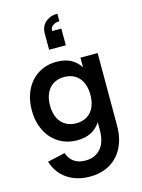

<svg xmlns="http://www.w3.org/2000/svg" viewBox="-159 -956 959 1300"><g transform="rotate(-15 320.5 -306.5)"><path d="M376.5 -815.5Q365 -815.5 350.2 -811.5Q335.5 -807.5 323.8 -796Q312 -784.5 312 -763.5H376.5V-646.5H259.5V-763.5Q259.5 -794.5 274.8 -818.2Q290 -842 316.5 -855Q343 -868 376.5 -868ZM284.5 -555Q345 -555 385.5 -533.2Q426 -511.5 450.5 -472V-540H571V-28.5Q571 33 553.5 84.8Q536 136.5 502.2 174.5Q468.5 212.5 419 233.8Q369.5 255 305.5 255Q260.5 255 220.5 243.8Q180.5 232.5 148.2 210.8Q116 189 92.5 157.2Q69 125.5 56.5 84L179.5 56.5Q193.5 98.5 225.2 120.2Q257 142 305.5 142Q341 142 368 129.5Q395 117 413.5 94.5Q432 72 441.2 40.2Q450.5 8.5 450.5 -30V-88Q426 -48.5 385.5 -26.8Q345 -5 284.5 -5Q232 -5 187.2 -24.5Q142.5 -44 109.8 -80Q77 -116 58.5 -166.8Q40 -217.5 40 -280Q40 -343 58.5 -394Q77 -445 109.8 -480.8Q142.5 -516.5 187.2 -535.8Q232 -555 284.5 -555ZM309.5 -118Q343.5 -118 369.8 -129.5Q396 -141 414 -162.2Q432 -183.5 441.2 -213.5Q450.5 -243.5 450.5 -280Q450.5 -318 440.8 -348Q431 -378 412.8 -399Q394.5 -420 368.2 -431Q342 -442 309.5 -442Q276 -442 249.5 -430.5Q223 -419 204.8 -397.8Q186.5 -376.5 177 -346.5Q167.5 -316.5 167.5 -280Q167.5 -242.5 177.2 -212.5Q187 -182.5 205.2 -161.5Q223.5 -140.5 250 -129.2Q276.5 -118 309.5 -118Z"/></g></svg>

Font: Vela Sans Bd
Style: Bold
Weight: 700
Designer: Principal design: Mikhail Sharanda - project Manrope.
Design modification: Ravid Balaliev
Foundry: Mikhail Sharanda
Version: Version 1.001